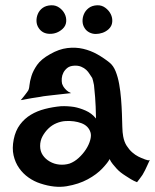

<svg xmlns="http://www.w3.org/2000/svg" viewBox="-20 -749 602 745"><path d="M87.9 -395.5Q92.8 -401.4 94.2 -417.5Q95.7 -433.6 102.1 -454.1Q108.4 -474.6 124 -497.1Q139.6 -519.5 174.8 -539.1Q209 -558.6 241.2 -562.5Q273.4 -566.4 302.7 -559.6Q332 -552.7 357.9 -538.1Q383.8 -523.4 405.3 -505.9Q419.9 -494.1 428.7 -472.2Q437.5 -450.2 442.4 -422.9Q447.3 -395.5 449.7 -365.7Q452.1 -335.9 453.1 -308.1Q454.1 -280.3 454.6 -257.3Q455.1 -234.4 458 -219.7Q461.9 -198.2 471.7 -183.1Q481.4 -168 493.2 -157.7Q504.9 -147.5 516.6 -141.6Q528.3 -135.7 537.1 -132.8Q543 -129.9 547.9 -128.9Q557.6 -125 561.5 -128.9Q555.7 -115.2 550.8 -105.5Q545.9 -95.7 543 -88.9Q539.1 -81.1 536.1 -76.2Q533.2 -70.3 529.3 -65.4Q526.4 -60.5 521.5 -54.7Q516.6 -48.8 511.7 -42Q499 -46.9 487.8 -53.7Q476.6 -60.5 467.8 -66.4Q457 -73.2 448.2 -80.1Q439.5 -86.9 431.6 -95.7Q424.8 -103.5 417.5 -112.3Q410.2 -121.1 405.3 -131.8Q399.4 -119.1 377.4 -95.7Q355.5 -72.3 320.3 -53.2Q285.2 -34.2 238.8 -26.4Q192.4 -18.6 136.7 -37.1Q112.3 -44.9 90.8 -60.1Q69.3 -75.2 54.2 -96.7Q39.1 -118.2 32.7 -146Q26.4 -173.8 33.2 -208Q40 -242.2 57.6 -265.6Q75.2 -289.1 99.6 -303.7Q124 -318.4 154.3 -326.2Q184.6 -334 216.8 -336.9Q242.2 -337.9 267.6 -334Q289.1 -330.1 312.5 -319.8Q335.9 -309.6 352.5 -289.1Q351.6 -340.8 349.1 -371.6Q346.7 -402.3 344.7 -418.9Q340.8 -438.5 337.9 -446.3Q333 -453.1 327.6 -461.9Q322.3 -470.7 314.5 -478Q306.6 -485.4 294.9 -490.2Q283.2 -495.1 267.6 -494.1Q251 -493.2 241.2 -485.4Q231.4 -477.5 226.1 -467.3Q220.7 -457 219.7 -445.3Q218.8 -433.6 220.7 -424.8Q222.7 -418.9 226.6 -412.1Q230.5 -406.2 237.3 -399.4Q244.1 -392.6 255.9 -387.7Q233.4 -384.8 215.8 -383.3Q198.2 -381.8 185.5 -379.9Q170.9 -377.9 160.2 -377Q149.4 -376 134.8 -373Q122.1 -371.1 103.5 -368.2Q85 -365.2 60.5 -360.4Q66.4 -367.2 71.3 -373.5Q76.2 -379.9 80.1 -384.8Q84 -390.6 87.9 -395.5ZM234.4 -279.3Q216.8 -278.3 199.2 -271Q181.6 -263.7 168 -250.5Q154.3 -237.3 145 -220.2Q135.7 -203.1 135.7 -182.6Q135.7 -162.1 146 -147Q156.2 -131.8 173.3 -122.1Q190.4 -112.3 210.4 -110.4Q230.5 -108.4 250 -114.3Q268.6 -121.1 285.2 -136.2Q301.8 -151.4 313.5 -169.4Q325.2 -187.5 330.1 -205.6Q335 -223.6 331.1 -235.4Q323.2 -260.7 295.9 -271Q268.6 -281.2 234.4 -279.3ZM177.7 -728.5Q195.3 -729.5 209.5 -719.7Q223.6 -710 231 -695.3Q238.3 -680.7 236.8 -664.6Q235.4 -648.4 222.7 -636.7Q201.2 -617.2 172.9 -617.7Q144.5 -618.2 129.9 -640.6Q122.1 -652.3 121.6 -667Q121.1 -681.6 127 -695.3Q132.8 -709 145.5 -718.3Q158.2 -727.5 177.7 -728.5ZM356.4 -728.5Q374 -729.5 388.2 -719.2Q402.3 -709 409.7 -694.3Q417 -679.7 415.5 -663.6Q414.1 -647.5 401.4 -635.7Q390.6 -626 377.4 -621.6Q364.3 -617.2 351.6 -617.2Q338.9 -617.2 327.1 -623Q315.4 -628.9 308.6 -639.6Q300.8 -651.4 300.3 -666Q299.8 -680.7 305.7 -694.3Q311.5 -708 324.2 -717.8Q336.9 -727.5 356.4 -728.5Z"/></svg>

Font: Irish Grover
Style: Regular
Weight: 400
Designer: Squid
Foundry: Font Diner, Inc DBA Sideshow
Version: Version 1.000